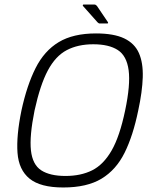

<svg xmlns="http://www.w3.org/2000/svg" viewBox="-20 -824 665 850"><path d="M75 -335Q99 -446 137.5 -522.5Q176 -599 240 -637.5Q304 -676 405 -676Q484 -676 530 -654Q576 -632 595 -589Q614 -546 612 -482Q610 -418 592 -335Q569 -223 531.5 -147.5Q494 -72 429.5 -33Q365 6 260 6Q159 6 111 -33Q63 -72 57.5 -147.5Q52 -223 75 -335ZM133 -335Q110 -221 117 -158Q124 -95 162.5 -70Q201 -45 270 -45Q338 -45 388 -70Q438 -95 474 -157.5Q510 -220 534 -335Q558 -449 549.5 -513Q541 -577 501.5 -602.5Q462 -628 393 -628Q325 -628 275.5 -602Q226 -576 192 -512.5Q158 -449 133 -335ZM422 -720Q418 -720 416.5 -721.5Q415 -723 412 -725L347 -798Q346 -800 347 -802Q348 -804 350 -804H397Q401 -804 403.5 -802.5Q406 -801 409 -798L457 -727Q459 -724 458.5 -722Q458 -720 454 -720Z"/></svg>

Font: Glory Light
Style: Italic
Weight: 300
Italic angle: -12°
Version: Version 1.011